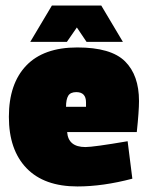

<svg xmlns="http://www.w3.org/2000/svg" viewBox="-20 -662 538 692"><path d="M255 -330Q234 -330 226 -317Q218 -304 218 -277H290V-293Q290 -330 255 -330ZM481 -298Q481 -261 473 -186H222Q226 -132 288 -132Q317 -132 440 -153L457 -18Q351 10 259 10Q139 10 75.5 -56Q12 -122 12 -241Q12 -360 74.5 -425.5Q137 -491 258.5 -491Q380 -491 430.5 -441Q481 -391 481 -298ZM345 -642 423 -511H292L257 -563L221 -511H89L167 -642Z"/></svg>

Font: Passion One
Style: Bold
Weight: 700
Designer: Alejandro Lo Celso
Foundry: Fontstage
Version: Version 1.002